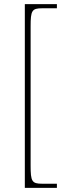

<svg xmlns="http://www.w3.org/2000/svg" viewBox="-20 -780 332 928"><path d="M100 128H255V108H184C134 108 128 97 128 20V-652C128 -729 134 -740 184 -740H255V-760H100Z"/></svg>

Font: Noto Serif Georgian Thin
Style: Regular
Weight: 100
Designer: Monotype Design Team, Akaki Razmadze
Foundry: Google LLC
Version: Version 2.003